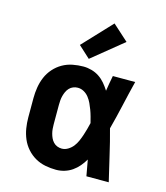

<svg xmlns="http://www.w3.org/2000/svg" viewBox="-116 -866 832 963"><g transform="rotate(15 300.0 -384.5)"><path d="M265 8Q237 8 209 2.5Q181 -3 156.5 -17Q132 -31 113 -52.5Q94 -74 83 -100Q72 -126 67.5 -154Q63 -182 63 -210V-310Q63 -338 67.5 -366Q72 -394 83 -420Q94 -446 113 -467.5Q132 -489 156.5 -503Q181 -517 209 -522.5Q237 -528 265 -528Q286 -528 307.5 -522Q329 -516 347 -504Q365 -492 379 -475.5Q393 -459 405 -440Q408 -460 411.5 -480Q415 -500 419 -520H535Q519 -456 504.5 -391.5Q490 -327 473 -263Q491 -198 506 -132Q521 -66 537 0H421Q417 -21 413.5 -41.5Q410 -62 406 -83Q395 -64 380.5 -47Q366 -30 348 -17.5Q330 -5 308.5 1.5Q287 8 265 8ZM265 -102Q282 -102 297.5 -111.5Q313 -121 323.5 -134.5Q334 -148 341 -164Q348 -180 353.5 -196.5Q359 -213 363.5 -229.5Q368 -246 372 -263Q368 -279 363.5 -295.5Q359 -312 353 -328Q347 -344 340 -359Q333 -374 322.5 -387.5Q312 -401 297 -409.5Q282 -418 265 -418Q253 -418 241.5 -413.5Q230 -409 221.5 -400Q213 -391 208 -380Q203 -369 200 -357.5Q197 -346 196 -334Q195 -322 195 -310V-210Q195 -198 196 -186Q197 -174 200 -162.5Q203 -151 208 -140Q213 -129 221.5 -120Q230 -111 241.5 -106.5Q253 -102 265 -102ZM280 -572 219 -628 359 -777 441 -703Z"/></g></svg>

Font: Iosevka Custom XBdEx
Style: Regular
Weight: 800
Width: 7
Monospace: yes
Designer: Belleve Invis
Foundry: Belleve Invis
Version: Version 11.2.4; ttfautohint (v1.8.4)